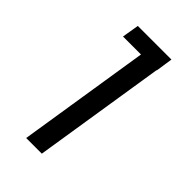

<svg xmlns="http://www.w3.org/2000/svg" viewBox="-172 -586 642 642"><g transform="rotate(45 149.5 -264.5)"><path d="M83 0 157 -469H72L82 -529H241L232 -469H231L157 0Z"/></g></svg>

Font: Sora Light
Style: Italic
Weight: 300
Designer: Jonathan Barnbrook, Juli√°n Moncada
Version: Version 1.000